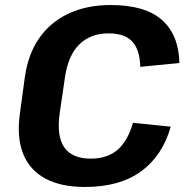

<svg xmlns="http://www.w3.org/2000/svg" viewBox="-20 -730 744 760"><path d="M315.9 10.1Q221 10.1 158.9 -23.5Q96.9 -57.1 71.4 -121.9Q46 -186.7 58.5 -278.8L78.4 -425.2Q91.4 -516.2 135.6 -579.6Q179.8 -642.9 251.9 -676.5Q324 -710.1 417.9 -710.1Q554.4 -710.1 621 -651.1Q687.6 -592 690.1 -480.7L535.3 -465.4Q533.3 -533.7 503.4 -565.8Q473.4 -597.9 409.9 -597.9Q338.5 -597.9 293.9 -554.2Q249.2 -510.4 236.8 -421.6L216.4 -282.4Q203.5 -191 234.5 -146.6Q265.5 -102.1 339.3 -102.1Q404.9 -102.1 445.2 -136.9Q485.6 -171.7 506.5 -243.9L655.8 -228.6Q623.7 -114.4 539 -52.1Q454.3 10.1 315.9 10.1Z"/></svg>

Font: Pathway Extreme 8pt Thin 12pt
Style: Italic
Weight: 100
Italic angle: -8°
Version: Version 1.001;gftools[0.9.26]